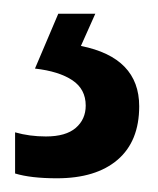

<svg xmlns="http://www.w3.org/2000/svg" viewBox="-20 -20 231 280"><path d="M183 135Q183 186 151.5 213Q120 240 63 240Q25 240 2 233V173Q23 179 47 179Q76 179 90.5 166.5Q105 154 105 134Q105 110 85.5 97Q66 84 31 80L65 0H119L98 47Q183 64 183 135Z"/></svg>

Font: Noto Sans Ethiopic ExtraCondensed Medium
Style: Regular
Weight: 500
Width: 2
Designer: Monotype Design Team
Foundry: Monotype Imaging Inc.
Version: Version 2.102; ttfautohint (v1.8.4.7-5d5b)